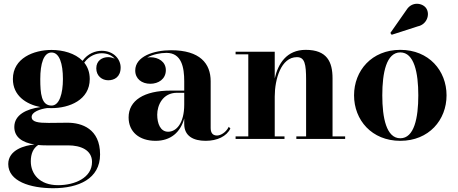

<svg xmlns="http://www.w3.org/2000/svg" viewBox="-20 -733 2414 1013"><path d="M55.5 -63C55.5 -10.5 96 19 162 29.5C112 33.5 23.5 57 23.5 132.5C23.5 223.5 139.5 260 261 260C394 260 508 210.5 508 82C508 -53.5 411.5 -85.5 336.5 -85.5C308 -85.5 272 -84.5 237 -84.5C182.5 -84.5 147 -89 147 -116C147 -142.5 192 -158 229.5 -163C237 -162.5 245 -162.5 252 -162.5C345.5 -162.5 453.5 -205.5 453.5 -316C453.5 -351.5 442.5 -380 424.5 -402.5C450.5 -439.5 488.5 -452 517.5 -452C547.5 -452 571 -440 585.5 -423C575 -428.5 562.5 -431.5 551 -431.5C519.5 -431.5 488 -413.5 488 -372.5C488 -332 518.5 -309.5 551 -309.5C583.5 -309.5 616.5 -327 616.5 -377C616.5 -420 580.5 -465 516.5 -465C484.5 -465 443.5 -451.5 415.5 -412C376 -452.5 311 -469.5 252 -469.5C158.5 -469.5 48 -426.5 48 -316C48 -228.5 117.5 -183 193 -168C120 -158 55.5 -127.5 55.5 -63ZM192.5 -316C192.5 -397.5 210.5 -456 252 -456C293.5 -456 312 -397.5 312 -316C312 -239.5 293.5 -176 252 -176C198 -176 192.5 -239.5 192.5 -316ZM142.5 118.5C142.5 78.5 155 49.5 181.5 32C195.5 33.5 210 34 225.5 34H340C405 34 465.5 58 465.5 121.5C465.5 205 374.5 244 286.5 244C188.5 244 142.5 184.5 142.5 118.5Z M881 -255C739 -255 658.5 -202.5 658.5 -113.5C658.5 -37.5 714.5 10 801 10C879.5 10 932 -34 952 -108V-78.5C952 -15 1000.5 10 1065 10C1126.5 10 1176 -14 1195.5 -55L1187 -64C1171.5 -32.5 1142.5 -18 1125 -18C1099.5 -18 1091.5 -35.5 1091.5 -58V-304.5C1091.5 -398 1035 -468 882.5 -468C791.5 -468 693.5 -435.5 693.5 -361C693.5 -317.5 727.5 -291 773 -291C815.5 -291 855 -315.5 855 -363C855 -407 816.5 -431 773 -431C767.5 -431 762 -430.5 756.5 -429.5C787 -446.5 827 -454 858.5 -454C938.5 -454 952 -376.5 952 -304.5V-255ZM867 -38C826.5 -38 809.5 -80.5 809.5 -128C809.5 -177.5 838.5 -243.5 914 -243.5H952V-181.5C952 -82.5 910.5 -38 867 -38Z M1223 -13.5V0H1481V-13.5H1429.5V-223.5C1429.5 -314.5 1462.5 -431.5 1546.5 -431.5C1588 -431.5 1595 -395 1595 -311V-13.5H1543.5V0H1801V-13.5H1734.5V-319.5C1734.5 -406.5 1705.5 -470 1593 -470C1492 -470 1447 -396.5 1429.5 -319V-460H1223V-446.5H1290V-13.5Z M2184.5 -594C2232.5 -604 2250 -657 2229 -689C2210.5 -717 2154 -728 2124.5 -680.5L2039.5 -559L2046.5 -549.5ZM1848 -230C1848 -100 1941 10 2092 10C2243 10 2336 -100 2336 -230C2336 -360 2243 -470 2092 -470C1941 -470 1848 -360 1848 -230ZM1997 -230C1997 -349 2018.5 -456.5 2092 -456.5C2165.5 -456.5 2187 -349 2187 -230C2187 -111 2165.5 -3.5 2092 -3.5C2018.5 -3.5 1997 -111 1997 -230Z"/></svg>

Font: Bodoni* 16pt
Style: Bold
Weight: 700
Version: Version 2.3